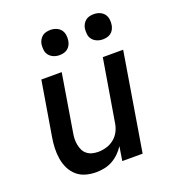

<svg xmlns="http://www.w3.org/2000/svg" viewBox="-135 -843 870 957"><g transform="rotate(-20 300.0 -364.5)"><path d="M213 8Q184 8 157.5 0.5Q131 -7 111 -24.5Q91 -42 79 -66.5Q67 -91 62.5 -118.5Q58 -146 59 -174.5Q60 -203 65 -232L113 -520H221L171 -217Q168 -201 167.5 -185Q167 -169 170 -153.5Q173 -138 179.5 -124.5Q186 -111 198 -101.5Q210 -92 225 -88Q240 -84 257 -84Q278 -84 300.5 -90.5Q323 -97 341.5 -112Q360 -127 370.5 -148Q381 -169 384 -191L439 -520H547L461 0H353L365 -75Q353 -56 336 -39.5Q319 -23 299 -12Q279 -1 256.5 3.5Q234 8 213 8ZM470 -603Q454 -603 439.5 -609Q425 -615 415.5 -626.5Q406 -638 404 -654Q402 -670 404 -686Q406 -697 412 -707.5Q418 -718 427 -725Q436 -732 447.5 -734.5Q459 -737 470 -737Q486 -737 500.5 -731Q515 -725 524 -713.5Q533 -702 535.5 -686Q538 -670 535 -654Q533 -643 527.5 -632.5Q522 -622 512.5 -615Q503 -608 492 -605.5Q481 -603 470 -603ZM240 -603Q224 -603 209.5 -609Q195 -615 185.5 -626.5Q176 -638 174 -654Q172 -670 174 -686Q176 -697 182 -707.5Q188 -718 197 -725Q206 -732 217.5 -734.5Q229 -737 240 -737Q256 -737 270.5 -731Q285 -725 294 -713.5Q303 -702 305.5 -686Q308 -670 305 -654Q303 -643 297.5 -632.5Q292 -622 282.5 -615Q273 -608 262 -605.5Q251 -603 240 -603Z"/></g></svg>

Font: Iosevka Aile Semibold Oblique
Style: Regular
Weight: 600
Italic angle: -9°
Designer: Belleve Invis
Foundry: Belleve Invis
Version: Version 31.1.0; ttfautohint (v1.8.4)